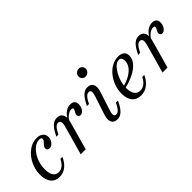

<svg xmlns="http://www.w3.org/2000/svg" viewBox="40 -1259 1912 1912"><g transform="rotate(-45 996.5 -302.5)"><path d="M171.8 11.3Q112.9 11.3 80.2 -29Q47.6 -69.4 47.6 -141.9Q47.6 -197.6 66.5 -248.8Q85.5 -300 118.1 -339.9Q150.8 -379.8 192.7 -402.8Q234.7 -425.8 280.6 -425.8Q323.4 -425.8 348.8 -405.2Q374.2 -384.7 374.2 -349.2Q374.2 -326.6 364.1 -306.5Q354 -286.3 337.9 -273.8Q321.8 -261.3 302.4 -261.3Q287.1 -261.3 278.2 -269Q269.4 -276.6 269.4 -290.3Q269.4 -304 277 -314.9Q284.7 -325.8 294.4 -335.5Q304 -345.2 311.7 -355.2Q319.4 -365.3 319.4 -376.6Q319.4 -396.8 289.5 -396.8Q256.5 -396.8 226.2 -375.8Q196 -354.8 171.8 -319.8Q147.6 -284.7 133.5 -240.3Q119.4 -196 119.4 -149.2Q119.4 -90.3 139.5 -59.3Q159.7 -28.2 197.6 -28.2Q229.8 -28.2 255.6 -48.4Q281.5 -68.5 303.2 -111.3H331.5Q304.8 -51.6 263.7 -20.2Q222.6 11.3 171.8 11.3Z M536.3 -206.5 564.5 -308.1Q574.2 -341.9 568.5 -362.1Q562.9 -382.3 540.3 -382.3Q522.6 -382.3 506.5 -367.7Q490.3 -353.2 475.8 -325.8L459.7 -296H430.6L449.2 -330.6Q463.7 -358.1 480.6 -379.4Q497.6 -400.8 518.5 -413.3Q539.5 -425.8 566.1 -425.8Q599.2 -425.8 617.3 -409.3Q635.5 -392.7 639.1 -363.7Q642.7 -334.7 631.5 -296.8L606.5 -206.5ZM478.2 0 536.3 -206.5H606.5L548.4 0ZM754.8 -276.6Q741.1 -276.6 733.1 -284.7Q725 -292.7 725 -305.6Q725 -318.5 731.5 -329.8Q737.9 -341.1 743.5 -351.6Q749.2 -362.1 749.2 -371Q749.2 -383.9 727.4 -383.9Q703.2 -383.9 676.2 -364.1Q649.2 -344.4 629.8 -311.3L630.6 -334.7Q654 -379 686.3 -402.4Q718.5 -425.8 755.6 -425.8Q785.5 -425.8 801.6 -410.5Q817.7 -395.2 817.7 -366.9Q817.7 -343.5 808.9 -323Q800 -302.4 785.5 -289.5Q771 -276.6 754.8 -276.6Z M991.9 -102.4Q980.6 -70.2 984.3 -50.4Q987.9 -30.6 1009.7 -30.6Q1028.2 -30.6 1044.4 -45.2Q1060.5 -59.7 1075 -87.1L1090.3 -116.9H1119.4L1101.6 -82.3Q1087.1 -54.8 1070.2 -33.5Q1053.2 -12.1 1032.3 0.4Q1011.3 12.9 984.7 12.9Q951.6 12.9 934.3 -3.6Q916.9 -20.2 914.9 -48.8Q912.9 -77.4 925 -113.7L989.5 -310.5Q1000.8 -343.5 997.2 -362.9Q993.5 -382.3 971 -382.3Q953.2 -382.3 937.1 -367.7Q921 -353.2 906.5 -325.8L891.1 -296H861.3L879.8 -330.6Q894.4 -358.1 911.3 -379.4Q928.2 -400.8 949.2 -413.3Q970.2 -425.8 996.8 -425.8Q1029.8 -425.8 1046.8 -409.3Q1063.7 -392.7 1066.1 -364.5Q1068.5 -336.3 1055.6 -299.2ZM1060.5 -512.9Q1039.5 -512.9 1025 -527.4Q1010.5 -541.9 1010.5 -562.9Q1010.5 -585.5 1027.4 -601.6Q1044.4 -617.7 1066.9 -617.7Q1087.9 -617.7 1102.4 -603.2Q1116.9 -588.7 1116.9 -567.7Q1116.9 -546 1100 -529.4Q1083.1 -512.9 1060.5 -512.9Z M1320.2 11.3Q1258.9 11.3 1225.8 -28.2Q1192.7 -67.7 1192.7 -139.5Q1192.7 -196 1212.1 -247.6Q1231.5 -299.2 1264.5 -339.5Q1297.6 -379.8 1339.9 -402.8Q1382.3 -425.8 1429.8 -425.8Q1471.8 -425.8 1494 -406.9Q1516.1 -387.9 1516.1 -351.6Q1516.1 -308.1 1483.9 -269Q1451.6 -229.8 1392.3 -199.2Q1333.1 -168.5 1252.4 -150.8L1253.2 -175Q1316.1 -191.9 1359.7 -217.7Q1403.2 -243.5 1426.2 -276.2Q1449.2 -308.9 1449.2 -347.6Q1449.2 -372.6 1439.5 -385.1Q1429.8 -397.6 1411.3 -397.6Q1385.5 -397.6 1359.7 -375Q1333.9 -352.4 1312.1 -315.3Q1290.3 -278.2 1277.4 -233.9Q1264.5 -189.5 1264.5 -145.2Q1264.5 -88.7 1286.3 -58.5Q1308.1 -28.2 1347.6 -28.2Q1379.8 -28.2 1407.3 -48.8Q1434.7 -69.4 1456.5 -111.3H1484.7Q1457.3 -51.6 1414.9 -20.2Q1372.6 11.3 1320.2 11.3Z M1687.9 -206.5 1716.1 -308.1Q1725.8 -341.9 1720.2 -362.1Q1714.5 -382.3 1691.9 -382.3Q1674.2 -382.3 1658.1 -367.7Q1641.9 -353.2 1627.4 -325.8L1611.3 -296H1582.3L1600.8 -330.6Q1615.3 -358.1 1632.3 -379.4Q1649.2 -400.8 1670.2 -413.3Q1691.1 -425.8 1717.7 -425.8Q1750.8 -425.8 1769 -409.3Q1787.1 -392.7 1790.7 -363.7Q1794.4 -334.7 1783.1 -296.8L1758.1 -206.5ZM1629.8 0 1687.9 -206.5H1758.1L1700 0ZM1906.5 -276.6Q1892.7 -276.6 1884.7 -284.7Q1876.6 -292.7 1876.6 -305.6Q1876.6 -318.5 1883.1 -329.8Q1889.5 -341.1 1895.2 -351.6Q1900.8 -362.1 1900.8 -371Q1900.8 -383.9 1879 -383.9Q1854.8 -383.9 1827.8 -364.1Q1800.8 -344.4 1781.5 -311.3L1782.3 -334.7Q1805.6 -379 1837.9 -402.4Q1870.2 -425.8 1907.3 -425.8Q1937.1 -425.8 1953.2 -410.5Q1969.4 -395.2 1969.4 -366.9Q1969.4 -343.5 1960.5 -323Q1951.6 -302.4 1937.1 -289.5Q1922.6 -276.6 1906.5 -276.6Z"/></g></svg>

Font: Playfair 5pt SemiExpanded Light Light
Style: Italic
Weight: 300
Italic angle: -15.6°
Version: Version 2.203